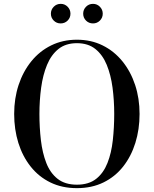

<svg xmlns="http://www.w3.org/2000/svg" viewBox="-20 -966 797 996"><path d="M379 10Q302 10 241.5 -19.5Q181 -49 139 -102Q97 -155 75.2 -224.8Q53.5 -294.5 53.5 -375Q53.5 -455.5 76.5 -525.2Q99.5 -595 142.5 -648Q185.5 -701 245.5 -730.5Q305.5 -760 379 -760Q452.5 -760 512.2 -730.5Q572 -701 615 -648Q658 -595 681 -525.2Q704 -455.5 704 -375Q704 -294.5 682.2 -224.8Q660.5 -155 618.8 -102Q577 -49 516.5 -19.5Q456 10 379 10ZM379 -8Q440.5 -8 478.8 -38.2Q517 -68.5 537.5 -120.5Q558 -172.5 565.2 -238.5Q572.5 -304.5 572.5 -375Q572.5 -445.5 563.8 -511.5Q555 -577.5 533.8 -629.5Q512.5 -681.5 474.8 -711.8Q437 -742 379 -742Q321 -742 283.2 -711.8Q245.5 -681.5 224 -629.5Q202.5 -577.5 193.5 -511.5Q184.5 -445.5 184.5 -375Q184.5 -304.5 192.2 -238.5Q200 -172.5 220.2 -120.5Q240.5 -68.5 279 -38.2Q317.5 -8 379 -8ZM462.5 -844.5Q441 -844.5 426.2 -859.2Q411.5 -874 411.5 -895Q411.5 -916 426.2 -931Q441 -946 462.5 -946Q483.5 -946 498.2 -931Q513 -916 513 -895Q513 -874 498.2 -859.2Q483.5 -844.5 462.5 -844.5ZM294.5 -844.5Q273.5 -844.5 258.8 -859.2Q244 -874 244 -895Q244 -916 258.8 -931Q273.5 -946 295 -946Q316 -946 330.8 -931Q345.5 -916 345.5 -895Q345.5 -874 330.8 -859.2Q316 -844.5 294.5 -844.5Z"/></svg>

Font: Bodoni Moda Medium
Style: Regular
Weight: 500
Designer: Owen Earl
Foundry: indestructible type
Version: Version 2.005